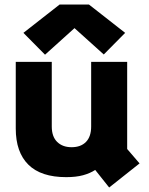

<svg xmlns="http://www.w3.org/2000/svg" viewBox="-20 -787 660 853"><path d="M465 46 403 -32Q380 -17 349 -8.5Q318 0 274 0Q162 0 106 -55.5Q50 -111 50 -216V-512H210V-225Q210 -180 234 -156.5Q258 -133 298 -133Q339 -133 362 -156.5Q385 -180 385 -225V-512H545V-125L600 -61ZM180 -544 84 -641 245 -767H375L536 -641L441 -545L311 -662Z"/></svg>

Font: Braah One
Style: Regular
Weight: 400
Designer: Ashish Kumar
Foundry: Ashish Kumar
Version: Version 1.001; ttfautohint (v1.8.4.7-5d5b);gftools[0.9.29]